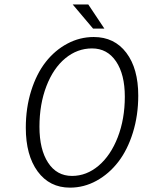

<svg xmlns="http://www.w3.org/2000/svg" viewBox="-20 -840 648 872"><path d="M402.8 -710 310.1 -819.8H380.9L454.1 -710ZM297.9 12.2Q205.1 12.2 151.1 -61.3Q97.2 -134.8 97.2 -259.8Q97.2 -350.1 121.6 -427.7Q146 -505.4 187.7 -558.6Q229.5 -611.8 285.9 -641.8Q342.3 -671.9 405.8 -671.9Q499.5 -671.9 553.7 -600.3Q607.9 -528.8 607.9 -405.8Q607.9 -315.9 583.5 -237.5Q559.1 -159.2 517.1 -104.7Q475.1 -50.3 418.2 -19Q361.3 12.2 297.9 12.2ZM307.1 -41Q373 -41 428 -87.6Q482.9 -134.3 514.9 -217Q546.9 -299.8 546.9 -400.9Q546.9 -502 507.1 -561Q467.3 -620.1 397.9 -620.1Q331.1 -620.1 276.6 -575.2Q222.2 -530.3 190.7 -448.5Q159.2 -366.7 159.2 -264.2Q159.2 -161.1 198.5 -101.1Q237.8 -41 307.1 -41Z"/></svg>

Font: Office Code Pro Light Italic
Style: Regular
Weight: 300
Italic angle: -9°
Designer: Nathan Rutzky & Paul D. Hunt
Foundry: Adobe Systems Incorporated
Version: Version 1.004;PS 001.004;hotconv 1.0.70;makeotf.lib2.5.58329